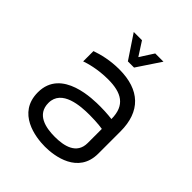

<svg xmlns="http://www.w3.org/2000/svg" viewBox="-195 -800 923 923"><g transform="rotate(45 267.0 -338.0)"><path d="M255 -508C193 -508 142 -495 105 -482V-412C124 -419 179 -436 251 -436C341 -436 397 -406 397 -312C397 -312 362 -317 317 -317C271 -317 56 -318 56 -153C56 -12 200 8 265 8C330 8 470 -12 470 -150V-301C470 -436 395 -508 255 -508ZM398 -150C398 -74 327 -59 265 -59C203 -59 128 -74 128 -153C128 -245 249 -252 309 -252C365 -252 398 -246 398 -246C398 -246 398 -227 398 -150ZM257 -564H299L379 -684H323L278 -614L233 -684H177L257 -564Z"/></g></svg>

Font: Maven Pro
Style: Regular
Weight: 400
Designer: Joe Prince
Foundry: Joe Prince
Version: Version 1.003